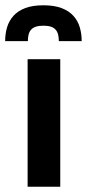

<svg xmlns="http://www.w3.org/2000/svg" viewBox="-44 -710 331 730"><path d="M0 0ZM185.1 -484.9V0H61V-484.9ZM121.1 -689.9Q162.1 -689.9 190.2 -679.2Q218.3 -668.5 235.1 -649.7Q252 -630.9 259.3 -606.2Q266.6 -581.5 266.6 -553.7H179.7Q179.7 -567.4 177 -578.4Q174.3 -589.4 167.7 -596.9Q161.1 -604.5 149.9 -608.4Q138.7 -612.3 121.1 -612.3Q103.5 -612.3 92 -608.4Q80.6 -604.5 74 -596.9Q67.4 -589.4 64.7 -578.4Q62 -567.4 62 -553.7H-24.4Q-24.4 -581.5 -17.1 -606.2Q-9.8 -630.9 7.1 -649.7Q23.9 -668.5 51.8 -679.2Q79.6 -689.9 121.1 -689.9Z"/></svg>

Font: Carlito
Style: Bold
Weight: 700
Designer: Lukasz Dziedzic
Foundry: tyPoland Lukasz Dziedzic
Version: Version 1.104